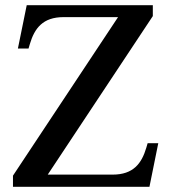

<svg xmlns="http://www.w3.org/2000/svg" viewBox="-20 -720 660 740"><path d="M569 -658V-700H83L49 -533H90L95 -550C113 -611 145 -654 225 -654H435L30 -43V0H556L590 -168H549L544 -151C526 -90 494 -47 414 -47H164Z"/></svg>

Font: LT Superior Serif Medium
Style: Regular
Weight: 500
Designer: Daniel Lyons
Foundry: LyonsType
Version: Version 2.120;FEAKit 1.0